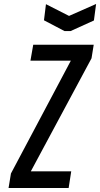

<svg xmlns="http://www.w3.org/2000/svg" viewBox="-20 -945 503 965"><path d="M325 0H23L35 -73L336 -640H133L147 -720H451L440 -652L135 -84H338ZM452 -842 335 -789H304L201 -843L211 -924L327 -865L463 -925Z"/></svg>

Font: Economica
Style: Bold Italic
Weight: 700
Designer: Vicente Lamonaca
Foundry: Vicente Lamonaca
Version: Version 1.100